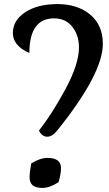

<svg xmlns="http://www.w3.org/2000/svg" viewBox="-20 -907 536 941"><path d="M484 -692Q484 -547 265 -273Q238 -237 212 -237Q186 -237 171 -267Q236 -350 301.5 -471.5Q367 -593 367 -675Q367 -734 334.5 -775.5Q302 -817 245 -817Q124 -817 124 -647Q43 -683 43 -745Q43 -807 103.5 -847Q164 -887 262 -887Q360 -887 422 -835.5Q484 -784 484 -692ZM279 -83Q279 -56 267 -14Q223 14 188.5 14Q154 14 139.5 0.5Q125 -13 125 -38Q125 -63 133 -106Q176 -133 213 -133Q279 -133 279 -83Z"/></svg>

Font: Paprika
Style: Regular
Weight: 400
Designer: Eduardo Rodriguez Tunni
Foundry: Eduardo Rodriguez Tunni
Version: Version 1.001